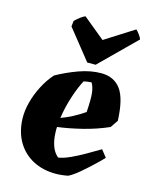

<svg xmlns="http://www.w3.org/2000/svg" viewBox="-110 -777 672 860"><g transform="rotate(15 226.5 -347.0)"><path d="M232 12Q172 12 126 -12.5Q80 -37 53.5 -82Q27 -127 25 -189Q24 -225 34.5 -265Q45 -305 65 -343.5Q85 -382 111 -411Q159 -438 212 -457Q265 -476 314 -476Q373 -476 404.5 -433.5Q436 -391 440 -289L416 -254Q359 -229 298.5 -214Q238 -199 184 -192Q183 -177 184 -164Q185 -132 194.5 -105Q204 -78 224 -61Q244 -63 276.5 -77.5Q309 -92 343.5 -112Q378 -132 405 -148L431 -115Q416 -99 390.5 -75Q365 -51 338 -28Q311 -5 289 6Q274 9 259.5 10.5Q245 12 232 12ZM246 -420Q227 -384 211 -334Q195 -284 188 -235Q241 -254 295 -291Q299 -351 296 -378.5Q293 -406 282 -425Q274 -425 264 -423.5Q254 -422 246 -420ZM240 -506 130 -644 133 -670Q144 -681 156.5 -690.5Q169 -700 179 -704L280 -621L414 -706Q420 -702 430 -688Q440 -674 442 -667L279 -506Z"/></g></svg>

Font: Albura ExtraBold
Style: Italic
Weight: 758
Italic angle: -7°
Designer: Mercedes Jáuregui
Foundry: Omnibus-Type Team
Version: Version 1.000; ttfautohint (v1.8.3)